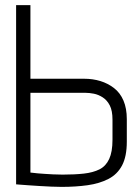

<svg xmlns="http://www.w3.org/2000/svg" viewBox="-20 -720 543 751"><path d="M309 -412H99V-700H43V1Q42 1 55 2Q68 3 88.5 4.5Q109 6 133.5 7.5Q158 9 181 10Q204 11 221 11Q276 11 322.5 4.5Q369 -2 404 -20Q439 -38 457.5 -73Q476 -108 476 -166V-254Q476 -296 463 -326.5Q450 -357 426 -375.5Q402 -394 372.5 -403Q343 -412 309 -412ZM420 -173Q420 -126 407 -98Q394 -70 369 -57.5Q344 -45 308 -41Q272 -37 225 -37Q205 -37 187 -38Q169 -39 153.5 -40Q138 -41 127 -42Q116 -43 109 -44Q102 -45 99 -45V-357H314Q329 -357 347 -353.5Q365 -350 382 -339Q399 -328 409.5 -307.5Q420 -287 420 -252Z"/></svg>

Font: AdventPro_ExpandedRegular
Style: ExpandedRegular
Weight: 400
Width: 7
Designer: VivaRado, Andreas Kalpakidis
Foundry: VivaRado, Andreas Kalpakidis
Version: Version 3.000